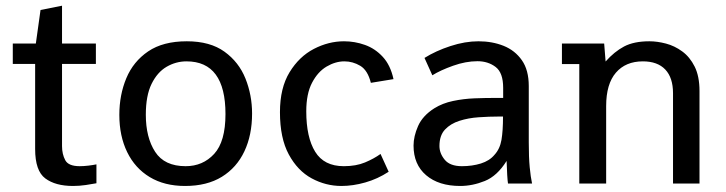

<svg xmlns="http://www.w3.org/2000/svg" viewBox="-20 -630 2493 659"><path d="M230.5 8.3Q170.4 8.3 135.5 -17.6Q100.6 -43.5 100.6 -118.7V-410.6H23.9V-480.5H103L119.1 -595.7L192.9 -610.4V-480.5H309.1V-410.6H192.9V-128.4Q192.9 -101.1 203.9 -80.3Q214.8 -59.6 253.4 -59.6Q267.1 -59.6 283.4 -61.5Q299.8 -63.5 311 -65.9V-1Q295.9 2 274.2 5.1Q252.4 8.3 230.5 8.3Z M615.2 8.3Q544.4 8.3 493.9 -22.2Q443.4 -52.7 416.5 -107.9Q389.6 -163.1 389.6 -235.8Q389.6 -304.2 413.6 -361.6Q437.5 -418.9 488.5 -453.6Q539.6 -488.3 621.1 -488.3Q701.2 -488.3 750.5 -452.6Q799.8 -417 822.5 -360.4Q845.2 -303.7 845.2 -240.2Q845.2 -166.5 818.8 -110.6Q792.5 -54.7 741.5 -23.2Q690.4 8.3 615.2 8.3ZM617.2 -59.6Q676.3 -59.6 715.1 -101.8Q753.9 -144 753.9 -238.3Q753.9 -419.4 620.1 -419.4Q584 -419.4 552 -400.9Q520 -382.3 500.2 -342Q480.5 -301.8 480.5 -236.3Q480.5 -158.2 512.5 -108.9Q544.4 -59.6 617.2 -59.6Z M1151.9 8.3Q1098.1 8.3 1049.8 -17.8Q1001.5 -43.9 971.2 -99.9Q940.9 -155.8 940.9 -245.1Q940.9 -328.1 973.9 -382.1Q1006.8 -436 1057.4 -462.2Q1107.9 -488.3 1160.6 -488.3Q1197.8 -488.3 1232.7 -475.8Q1267.6 -463.4 1293.9 -434.8Q1320.3 -406.2 1330.6 -358.4L1252.9 -345.7Q1242.2 -388.7 1216.6 -404.1Q1190.9 -419.4 1162.1 -419.4Q1131.3 -419.4 1101.1 -401.6Q1070.8 -383.8 1051 -345.9Q1031.2 -308.1 1031.2 -248Q1031.2 -158.7 1061.8 -109.1Q1092.3 -59.6 1160.2 -59.6Q1202.1 -59.6 1232.9 -72.5Q1263.7 -85.4 1286.1 -101.6L1314 -40.5Q1275.9 -15.6 1233.6 -3.7Q1191.4 8.3 1151.9 8.3Z M1559.6 8.3Q1485.8 8.3 1442.6 -28.6Q1399.4 -65.4 1399.4 -130.4Q1399.4 -162.1 1415 -197.5Q1430.7 -232.9 1470.7 -258.3Q1499 -275.9 1534.9 -283.4Q1570.8 -291 1608.6 -292.5Q1646.5 -293.9 1680.7 -293.9H1707V-328.6Q1707 -380.4 1681.2 -400.1Q1655.3 -419.9 1618.7 -419.9Q1578.6 -419.9 1534.9 -404.3Q1491.2 -388.7 1463.9 -371.6L1437 -431.2Q1476.1 -455.6 1526.1 -471.9Q1576.2 -488.3 1622.1 -488.3Q1669.4 -488.3 1708.5 -472.7Q1747.6 -457 1771.2 -423.3Q1794.9 -389.6 1794.9 -334.5V-141.1Q1794.9 -89.8 1798.1 -56.2Q1801.3 -22.5 1806.2 0H1723.6Q1722.2 -8.3 1720.9 -29.5Q1719.7 -50.8 1718.8 -77.6Q1686.5 -25.9 1644 -8.8Q1601.6 8.3 1559.6 8.3ZM1565.4 -59.6Q1600.6 -59.6 1630.4 -68.8Q1660.2 -78.1 1677.2 -98.6Q1695.8 -118.7 1701.2 -149.9Q1706.5 -181.2 1706.5 -230H1692.4Q1658.7 -230 1623 -227.5Q1587.4 -225.1 1556.9 -215.3Q1526.4 -205.6 1507.3 -185.3Q1488.3 -165 1488.3 -128.9Q1488.3 -103.5 1506.6 -81.5Q1524.9 -59.6 1565.4 -59.6Z M1968.3 0V-410.2H1908.7V-480.5H2053.7L2058.6 -418.9Q2088.4 -452.6 2122.1 -470.5Q2155.8 -488.3 2209 -488.3Q2235.8 -488.3 2265.6 -480.5Q2295.4 -472.7 2321.5 -453.6Q2347.7 -434.6 2364.3 -401.4Q2380.9 -368.2 2380.9 -317.4V0H2290V-310.1Q2290 -363.3 2263.4 -391.4Q2236.8 -419.4 2186.5 -419.4Q2127.4 -419.4 2094 -380.6Q2060.5 -341.8 2060.5 -266.1V0Z"/></svg>

Font: Shanti
Style: Regular
Weight: 400
Designer: Vernon Adams
Foundry: Vernon Adams
Version: Version 1.100; ttfautohint (v1.8.4)